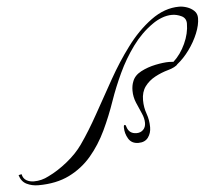

<svg xmlns="http://www.w3.org/2000/svg" viewBox="-358 -580 918 815"><g transform="rotate(-5 101.5 -172.5)"><path d="M212 37Q183 37 169.5 14.5Q156 -8 156 -34Q156 -36 156.5 -40Q157 -44 161 -44Q164 -44 165 -40.5Q166 -37 167 -35Q176 -5 208 -5Q225 -5 236 -16Q247 -27 247 -45Q247 -65 237 -87Q227 -109 216.5 -134Q206 -159 206 -186Q206 -208 213 -225Q222 -250 250.5 -265Q279 -280 313 -287Q347 -294 371 -294Q382 -294 390 -293Q421 -321 441 -364.5Q461 -408 461 -450Q461 -473 441 -482.5Q421 -492 401 -492Q379 -492 357 -483.5Q335 -475 317 -462Q268 -428 230 -376Q192 -324 164.5 -265Q137 -206 118 -151Q96 -87 68 -28Q40 31 0.5 77.5Q-39 124 -94.5 151.5Q-150 179 -227 179Q-254 179 -276.5 168Q-299 157 -307 129L-294 126Q-290 145 -276 153Q-262 161 -244 161Q-211 161 -181 145Q-141 126 -100 93Q-59 60 -33 23Q5 -31 43.5 -100.5Q82 -170 122.5 -242Q163 -314 208 -374Q256 -439 314 -481.5Q372 -524 434 -524Q450 -524 467.5 -518Q485 -512 497.5 -500Q510 -488 510 -469Q510 -440 495.5 -404.5Q481 -369 457 -336Q433 -303 405 -281Q402 -276 390.5 -270Q379 -264 364 -260Q335 -252 308 -237.5Q281 -223 264 -200Q247 -177 247 -142Q247 -111 257 -83.5Q267 -56 267 -25Q267 0 253.5 18.5Q240 37 212 37Z"/></g></svg>

Font: Caramel
Style: Regular
Weight: 400
Designer: Robert E. Leuschke
Foundry: Robert E. Leuschke
Version: Version 1.010